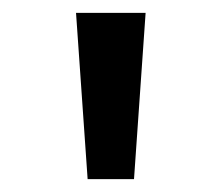

<svg xmlns="http://www.w3.org/2000/svg" viewBox="-20 -749 329 298"><path d="M116 -471H188L206 -729H98Z"/></svg>

Font: Noto Sans Devanagari ExtraCondensed Medium
Style: Regular
Weight: 500
Width: 2
Designer: Jelle Bosma - Monotype Design Team
Foundry: Monotype Imaging Inc.
Version: Version 2.004